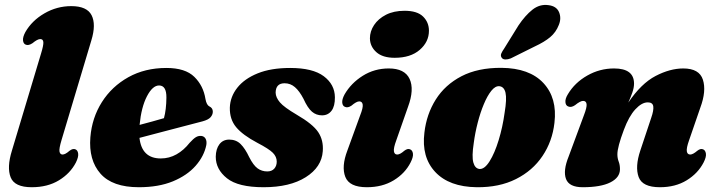

<svg xmlns="http://www.w3.org/2000/svg" viewBox="-20 -752 2927 784"><path d="M353 -587 231.5 -181Q220.5 -144.5 223 -132.8Q225.5 -121 235.5 -121Q246.5 -121 263.5 -136Q277.5 -147 288.5 -142Q297.5 -138 299.2 -124.5Q301 -111 290 -88.5Q267 -44 220.8 -15.8Q174.5 12.5 109.5 12.5Q39.5 12.5 23.5 -28Q7.5 -68.5 28.5 -136.5L147.5 -533Q158 -567 157 -579.8Q156 -592.5 144.5 -592.5Q133 -592.5 112.5 -575.5Q96.5 -565 85.5 -569.5Q75.5 -573 74 -586.8Q72.5 -600.5 83.5 -621Q110.5 -668 161.5 -697.5Q212.5 -727 271 -727Q335 -727 354 -689.8Q373 -652.5 353 -587Z M822.5 -160Q813.5 -114.5 778.8 -75Q744 -35.5 685.8 -11.5Q627.5 12.5 547 12.5Q439 12.5 390.2 -43Q341.5 -98.5 349 -191.5Q355.5 -271 396 -335Q436.5 -399 504.2 -436.8Q572 -474.5 659.5 -474.5Q736.5 -474.5 773.5 -438.2Q810.5 -402 819 -347.5Q823.5 -323 835 -317.5Q849 -311 849 -296Q849 -284 840 -273.5Q831 -263 807 -256.5Q780.5 -249.5 736.2 -238Q692 -226.5 642.5 -213.5Q593 -200.5 549.5 -189Q559 -105 636.5 -105Q671 -105 700.8 -121.8Q730.5 -138.5 754.5 -169Q769.5 -185.5 779.8 -191.8Q790 -198 802 -197Q814 -195.5 819.5 -185.5Q825 -175.5 822.5 -160ZM629.5 -403Q603 -403 580 -358.8Q557 -314.5 550 -242Q576.5 -249 602.8 -256.2Q629 -263.5 649.5 -269.5Q659 -304 659.5 -353.5Q660 -403 629.5 -403Z M1071.5 -52Q1089.5 -52 1099.8 -63.2Q1110 -74.5 1110 -92Q1110 -112 1094.2 -128Q1078.5 -144 1030.5 -169Q971 -200.5 944.2 -232.8Q917.5 -265 918.5 -312.5Q920 -357 949 -393.8Q978 -430.5 1032.2 -452.5Q1086.5 -474.5 1165 -474.5Q1257 -474.5 1302 -440.8Q1347 -407 1347.5 -355Q1348 -318.5 1333.8 -299.8Q1319.5 -281 1295 -281Q1271.5 -281 1254 -295.8Q1236.5 -310.5 1219 -349Q1202.5 -380.5 1184.2 -396.2Q1166 -412 1142 -412Q1106 -412 1105.5 -373.5Q1106 -354 1123 -334Q1140 -314 1191 -284Q1257.5 -245.5 1279.5 -212.2Q1301.5 -179 1298 -134.5Q1293.5 -69.5 1228.5 -28.5Q1163.5 12.5 1056.5 12.5Q952.5 12.5 906.8 -24Q861 -60.5 861 -112Q861.5 -144 876 -163Q890.5 -182 916 -182Q944 -182 962.5 -163.8Q981 -145.5 997.5 -110.5Q1014.5 -77 1031.8 -64.5Q1049 -52 1071.5 -52Z M1591.5 -516Q1542.5 -516 1516.8 -539Q1491 -562 1490.5 -595.5Q1490.5 -624 1507.5 -649.8Q1524.5 -675.5 1556.2 -691.8Q1588 -708 1632 -708Q1683.5 -708 1707.5 -684.5Q1731.5 -661 1731.5 -626.5Q1731.5 -581 1694 -548.5Q1656.5 -516 1591.5 -516ZM1598 -178.5Q1586.5 -147.5 1588.5 -134.2Q1590.5 -121 1602 -121Q1613.5 -121 1631 -136.5Q1645 -147 1655 -142Q1664.5 -138 1666.2 -124.5Q1668 -111 1656.5 -88.5Q1634 -44 1587.8 -15.8Q1541.5 12.5 1478 12.5Q1406.5 12.5 1390 -29.8Q1373.5 -72 1398.5 -137.5L1450.5 -280.5Q1463 -312 1461 -325Q1459 -338 1447 -338Q1435.5 -338 1415 -320.5Q1400 -310.5 1389 -315.5Q1379 -319 1377.5 -332.5Q1376 -346 1387 -366.5Q1413.5 -412.5 1461.2 -442.5Q1509 -472.5 1567.5 -472.5Q1632.5 -472.5 1652.5 -429.8Q1672.5 -387 1646 -315.5Z M2027.5 -475Q2142 -474 2199 -412.8Q2256 -351.5 2244 -250.5Q2235.5 -175 2195.2 -115Q2155 -55 2086.8 -20.8Q2018.5 13.5 1926.5 12.5Q1814 11 1757.2 -49.8Q1700.5 -110.5 1713 -210.5Q1721.5 -285.5 1759.5 -345.8Q1797.5 -406 1864.5 -440.8Q1931.5 -475.5 2027.5 -475ZM1938 -62Q1958.5 -60.5 1979.2 -93.5Q2000 -126.5 2016.2 -179.8Q2032.5 -233 2040.5 -291.5Q2050 -348.5 2044.2 -373.2Q2038.5 -398 2019 -400Q2002.5 -401.5 1986.2 -381.2Q1970 -361 1955.8 -327Q1941.5 -293 1930.8 -251.5Q1920 -210 1914.5 -168Q1906 -113 1912.8 -88.5Q1919.5 -64 1938 -62ZM2097 -648Q2124.5 -689 2154.2 -712.5Q2184 -736 2219.5 -731Q2252.5 -727 2262.8 -702.2Q2273 -677.5 2262 -650.5Q2250.5 -620.5 2226.8 -600.5Q2203 -580.5 2163 -562L2065.5 -513.5Q2054 -509 2043.5 -509.2Q2033 -509.5 2028.5 -516.5Q2023 -524.5 2027 -533.8Q2031 -543 2038.5 -553.5Z M2301 -317Q2290 -320.5 2288.8 -334.8Q2287.5 -349 2299 -367.5Q2327 -414.5 2378 -443.5Q2429 -472.5 2487.5 -472.5Q2569 -472.5 2569 -410.5Q2569 -394 2562 -374Q2555 -354 2545.5 -333Q2598 -411 2657 -441.8Q2716 -472.5 2770 -472.5Q2835.5 -472.5 2850.2 -426.5Q2865 -380.5 2839.5 -312L2793.5 -178.5Q2782.5 -147.5 2784.5 -134.2Q2786.5 -121 2798.5 -121Q2809.5 -121 2827.5 -136.5Q2841 -147 2851.5 -142Q2860.5 -138 2862.5 -124.5Q2864.5 -111 2853 -88.5Q2830 -44 2784 -15.8Q2738 12.5 2674.5 12.5Q2603 12.5 2587.8 -29.2Q2572.5 -71 2594.5 -137L2639 -270.5Q2650 -302 2647.5 -318Q2645 -334 2625 -334Q2600.5 -334 2574.2 -305.5Q2548 -277 2527.5 -222Q2501 -151.5 2501 -122Q2501 -106 2506.2 -92.5Q2511.5 -79 2511.5 -61Q2511.5 -27 2472.2 -7.2Q2433 12.5 2359.5 12.5Q2304 12.5 2291.2 -21.2Q2278.5 -55 2302 -113L2364 -280.5Q2377 -314 2375.2 -327Q2373.5 -340 2361 -340Q2349.5 -340 2328 -322.5Q2312.5 -312 2301 -317Z"/></svg>

Font: Fraunces 72pt S050 Black
Style: Italic
Weight: 900
Italic angle: -16°
Version: Version 1.000; ttfautohint (v1.8.3)